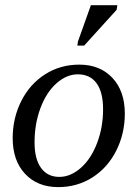

<svg xmlns="http://www.w3.org/2000/svg" viewBox="-20 -725 540 754"><path d="M115.7 -166Q115.7 -100.1 141.4 -65.2Q167 -30.3 212.9 -30.3Q257.3 -30.3 297.6 -65.9Q337.9 -101.6 361.3 -163.3Q384.8 -225.1 384.8 -295.9Q384.8 -363.3 359.1 -398.2Q333.5 -433.1 285.6 -433.1Q241.2 -433.1 201.4 -397.5Q161.6 -361.8 138.7 -300Q115.7 -238.3 115.7 -166ZM208.5 9.8Q127.4 9.8 78.6 -42.2Q29.8 -94.2 29.8 -182.6Q29.8 -261.2 63.5 -328.1Q97.2 -395 157 -433.1Q216.8 -471.2 291.5 -471.2Q372.6 -471.2 421.4 -419.2Q470.2 -367.2 470.2 -278.8Q470.2 -200.2 436.5 -133.3Q402.8 -66.4 343 -28.3Q283.2 9.8 208.5 9.8ZM283.7 -545.9 286.1 -562 336.9 -704.6H440.9L438 -686.5L310.5 -545.9Z"/></svg>

Font: Tinos
Style: Italic
Weight: 400
Italic angle: -16.333°
Designer: Steve Matteson
Foundry: Monotype Imaging Inc.
Version: Version 1.32